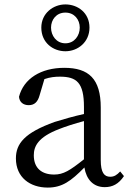

<svg xmlns="http://www.w3.org/2000/svg" viewBox="-20 -835 592 869"><path d="M276 -778C317 -778 341 -746 341 -710C341 -674 317 -639 276 -639C235 -639 211 -674 211 -710C211 -746 235 -778 276 -778ZM276 -603C332 -603 385 -644 385 -710C385 -777 332 -815 276 -815C221 -815 167 -775 167 -710C167 -641 221 -603 276 -603ZM360 -114C296 -63 267 -45 225 -45C171 -45 133 -72 133 -132C133 -172 151 -214 248 -251C275 -262 319 -276 360 -287ZM524 -59C509 -43 497 -35 479 -35C452 -35 436 -53 436 -111V-348C436 -478 382 -528 271 -528C165 -528 87 -479 66 -397C68 -373 85 -359 110 -359C136 -359 151 -374 159 -403L181 -477C207 -486 230 -488 251 -488C327 -488 360 -461 360 -351V-319C314 -309 266 -295 227 -283C91 -234 52 -185 52 -118C52 -32 116 14 196 14C261 14 301 -15 362 -77C371 -22 403 12 454 12C489 12 517 -2 541 -38Z"/></svg>

Font: Source Han Serif K
Style: Regular
Weight: 400
Designer: Ryoko NISHIZUKA 西塚涼子 (kana & ideographs); Frank Grießhammer (Latin, Greek & Cyrillic); Wenlong ZHANG 张文龙 (bopomofo); San
Foundry: Adobe Systems Incorporated
Version: Version 1.001;PS 1.001;hotconv 16.6.54;makeotf.lib2.5.65590